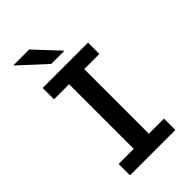

<svg xmlns="http://www.w3.org/2000/svg" viewBox="-269 -998 1088 1088"><g transform="rotate(-45 275.0 -454.0)"><path d="M93.5 0V-91H214.5V-609H93.5V-700H457V-609H335.5V-91H457V0ZM224 -762 65.5 -908H194L330 -762Z"/></g></svg>

Font: Trispace SemiCondensed Medium
Style: Regular
Weight: 500
Width: 4
Designer: Tyler Finck
Foundry: Etcetera Type Company
Version: Version 1.210; ttfautohint (v1.8.3)